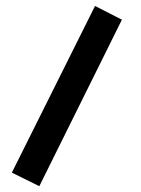

<svg xmlns="http://www.w3.org/2000/svg" viewBox="-20 -393 482 656"><path d="M304.7 -372.6 396.5 -325.7 114.3 243.2 20.5 196.8Z"/></svg>

Font: Vazirmatn RD UI FD
Style: Bold
Weight: 700
Designer: Saber Rastikerdar
Foundry: Saber Rastikerdar
Version: Version 33.003